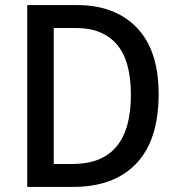

<svg xmlns="http://www.w3.org/2000/svg" viewBox="-20 -785 699 754"><path d="M603 -416Q603 -235 515.5 -143Q428 -51 267 -51H87V-765H283Q432 -765 517.5 -676Q603 -587 603 -416ZM494 -412Q494 -547 438.5 -611Q383 -675 279 -675H191V-141H265Q494 -141 494 -412Z"/></svg>

Font: Noto Sans Tamil UI SemiCondensed Medium
Style: Regular
Weight: 500
Width: 4
Designer: Jelle Bosma - Monotype Design Team
Foundry: Monotype Imaging Inc.
Version: Version 2.004; ttfautohint (v1.8.4.7-5d5b)